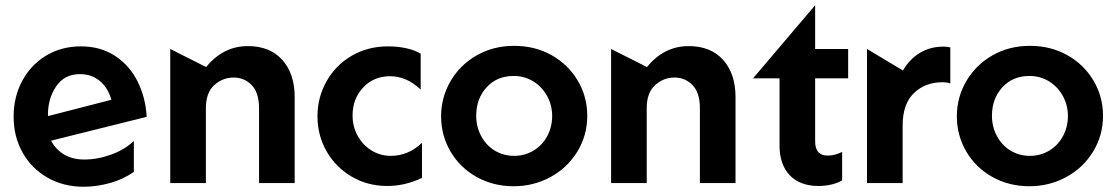

<svg xmlns="http://www.w3.org/2000/svg" viewBox="-20 -699 4263 733"><path d="M302 -90Q257 -90 225 -109Q193 -128 175 -162L540 -253Q536 -326 505.5 -387.5Q475 -449 419.5 -485.5Q364 -522 289 -522Q215 -522 156.5 -487Q98 -452 65 -390.5Q32 -329 32 -254Q32 -177 66.5 -116Q101 -55 162 -20.5Q223 14 299 14Q349 14 400.5 -0.5Q452 -15 491 -43V-161Q457 -128 405 -109Q353 -90 302 -90ZM285 -416Q330 -416 361.5 -389.5Q393 -363 405 -318L164 -256L163 -261Q163 -323 194.5 -369.5Q226 -416 285 -416Z M926 -523Q832 -523 767 -443L630 -512V0H766V-286Q766 -345 798 -374Q830 -403 872 -403Q913 -403 941 -374Q969 -345 969 -286V0H1105V-329Q1105 -417 1058 -470Q1011 -523 926 -523Z M1462 -522Q1384 -522 1322.5 -486Q1261 -450 1226.5 -388.5Q1192 -327 1192 -255Q1192 -182 1227 -121Q1262 -60 1323 -24.5Q1384 11 1458 11Q1527 11 1591 -20V-154Q1539 -104 1472 -104Q1432 -104 1398.5 -124.5Q1365 -145 1345.5 -180.5Q1326 -216 1326 -258Q1326 -322 1366.5 -365Q1407 -408 1469 -408Q1533 -408 1586 -357V-494Q1563 -508 1530 -515Q1497 -522 1462 -522Z M2222 -257Q2222 -330 2185.5 -391.5Q2149 -453 2085.5 -488.5Q2022 -524 1943 -524Q1864 -524 1800.5 -488Q1737 -452 1700.5 -390Q1664 -328 1664 -255Q1664 -182 1700 -120.5Q1736 -59 1799.5 -23.5Q1863 12 1941 12Q2017 12 2081.5 -23Q2146 -58 2184 -120Q2222 -182 2222 -257ZM2088 -256Q2088 -215 2069.5 -180Q2051 -145 2017.5 -124.5Q1984 -104 1943 -104Q1902 -104 1869 -124Q1836 -144 1817 -179.5Q1798 -215 1798 -257Q1798 -322 1837.5 -365.5Q1877 -409 1941 -409Q1983 -409 2016.5 -388Q2050 -367 2069 -332Q2088 -297 2088 -256Z M2609 -523Q2515 -523 2450 -443L2313 -512V0H2449V-286Q2449 -345 2481 -374Q2513 -403 2555 -403Q2596 -403 2624 -374Q2652 -345 2652 -286V0H2788V-329Q2788 -417 2741 -470Q2694 -523 2609 -523Z M3105 11Q3156 11 3195 -10V-119Q3167 -105 3140 -105Q3092 -105 3092 -159V-400H3218V-512H3092V-679L2855 -400H2956V-144Q2956 -71 2995 -30Q3034 11 3105 11Z M3582 -521Q3532 -521 3492.5 -497.5Q3453 -474 3427 -430L3290 -512V0H3426V-220Q3426 -302 3469 -343.5Q3512 -385 3578 -385Q3598 -385 3608 -380V-518Q3596 -521 3582 -521Z M4191 -257Q4191 -330 4154.5 -391.5Q4118 -453 4054.5 -488.5Q3991 -524 3912 -524Q3833 -524 3769.5 -488Q3706 -452 3669.5 -390Q3633 -328 3633 -255Q3633 -182 3669 -120.5Q3705 -59 3768.5 -23.5Q3832 12 3910 12Q3986 12 4050.5 -23Q4115 -58 4153 -120Q4191 -182 4191 -257ZM4057 -256Q4057 -215 4038.5 -180Q4020 -145 3986.5 -124.5Q3953 -104 3912 -104Q3871 -104 3838 -124Q3805 -144 3786 -179.5Q3767 -215 3767 -257Q3767 -322 3806.5 -365.5Q3846 -409 3910 -409Q3952 -409 3985.5 -388Q4019 -367 4038 -332Q4057 -297 4057 -256Z"/></svg>

Font: Geom SemiBold
Style: Bold
Weight: 600
Version: Version 1.102